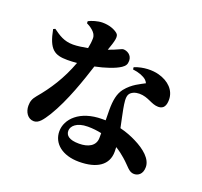

<svg xmlns="http://www.w3.org/2000/svg" viewBox="-148 -992 1295 1229"><g transform="rotate(20 500.0 -377.5)"><path d="M581 -154V-123C581 -66 532 -42 470 -42C402 -42 378 -65 378 -97C378 -127 410 -164 487 -164C522 -164 553 -160 581 -154ZM633 -607C675 -602 708 -589 727 -572C733 -566 738 -559 741 -552C711 -535 658 -514 616 -461C588 -425 579 -377 579 -311L580 -241H557C404 -241 325 -157 325 -74C325 8 395 67 509 67C630 67 703 20 703 -72L702 -103C728 -87 750 -70 768 -54C816 -13 831 20 867 20C894 20 924 2 924 -47C924 -102 868 -150 797 -185C767 -200 731 -215 686 -226C676 -275 666 -319 661 -347C654 -387 648 -423 659 -444C670 -465 699 -475 725 -475C787 -475 818 -437 866 -437C904 -437 916 -465 916 -503C916 -567 868 -615 796 -634C755 -645 693 -646 632 -622ZM255 -784C263 -780 280 -772 297 -757C314 -742 324 -727 324 -706C324 -685 321 -662 316 -637C284 -631 247 -625 217 -625C155 -625 119 -651 77 -681L64 -675C89 -544 129 -520 217 -520C237 -520 259 -521 282 -523C238 -404 178 -313 111 -234C90 -209 83 -189 83 -160C83 -118 107 -78 149 -78C182 -78 205 -110 236 -159C308 -277 362 -440 394 -540C462 -554 526 -575 562 -599C582 -613 591 -625 591 -650C591 -690 556 -707 532 -707C520 -707 498 -691 438 -670C462 -738 473 -774 452 -790C430 -808 394 -822 348 -822C316 -822 275 -809 255 -798Z"/></g></svg>

Font: Noto Serif CJK HK Black
Style: Regular
Weight: 900
Designer: Ryoko NISHIZUKA 西塚涼子 (kana & ideographs); Frank Grießhammer (Latin, Greek & Cyrillic); Wenlong ZHANG 张文龙 (bopomofo); San
Foundry: Adobe
Version: Version 2.001;hotconv 1.1.0;makeotfexe 2.6.0